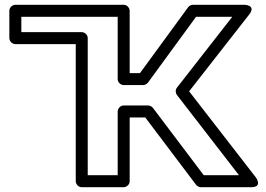

<svg xmlns="http://www.w3.org/2000/svg" viewBox="-20 -756 1111 801"><path d="M598 -316H496C481 -316 471 -302 471 -291V-25H346V-597C346 -612 332 -622 321 -622H69V-686H471V-426C471 -411 485 -401 496 -401H577C585 -401 593 -406 597 -411L798 -686H949L718 -390C711 -381 712 -368 718 -360L977 -25H830L618 -306C613 -312 605 -316 598 -316ZM586 -266 798 15C802 20 810 25 818 25H1028C1077 25 1048 -15 1048 -15L769 -375L1020 -696C1050 -735 1000 -736 1000 -736H786C779 -736 770 -733 765 -726L564 -451H521V-711C521 -722 511 -736 496 -736H44C33 -736 19 -726 19 -711V-597C19 -586 29 -572 44 -572H296V0C296 11 306 25 321 25H496C507 25 521 15 521 0V-266Z"/></svg>

Font: Asimov
Style: XWidOu
Weight: 500
Designer: Google
Version: Version 2.000980; 2014